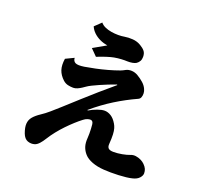

<svg xmlns="http://www.w3.org/2000/svg" viewBox="-145 -1001 1289 1213"><g transform="rotate(20 500.0 -395.0)"><path d="M342.8 -831.1Q354 -816.9 373.5 -808.1Q393.1 -799.3 416.5 -795.4Q439.9 -791.5 463.4 -791.5Q486.8 -791.5 504.9 -794.9Q530.8 -799.3 560.5 -797.1Q590.3 -794.9 615.2 -779.8Q636.2 -767.6 647.7 -753.4Q659.2 -739.3 659.2 -714.8Q659.2 -698.2 652.6 -686.3Q646 -674.3 633.8 -666Q625 -660.2 608.6 -657.2Q592.3 -654.3 575.2 -654.8Q558.6 -655.8 535.4 -654.5Q512.2 -653.3 487.8 -648.9Q469.2 -645.5 439.5 -636Q409.7 -626.5 378.9 -613.8L335.9 -657.2L421.9 -706.1Q394.5 -710.4 370.1 -721.9Q345.7 -733.4 327.4 -750.7Q309.1 -768.1 299.8 -790ZM584 -600.1Q600.6 -608.9 622.3 -607.9Q644 -606.9 664.1 -595.2Q688 -581.1 706.5 -564.5Q725.1 -547.9 733.9 -527.8Q740.2 -515.1 741 -500.2Q741.7 -485.4 737.1 -473.1Q732.4 -460.9 721.2 -456.1Q648.9 -423.3 580.1 -380.6Q511.2 -337.9 442.9 -279.8L446.8 -277.8Q474.1 -293.5 501.2 -303.2Q528.3 -313 547.9 -313Q569.3 -313 591.1 -299.6Q612.8 -286.1 629.9 -256.8Q637.2 -245.1 641.8 -229.5Q646.5 -213.9 647.7 -189.2Q648.9 -164.6 646 -125Q644.5 -105 654.3 -95.9Q664.1 -86.9 688 -86.9Q715.8 -86.9 745.8 -92.5Q775.9 -98.1 795.9 -106Q812 -112.8 830.3 -110.4Q848.6 -107.9 865.2 -99.9Q881.8 -91.8 892.1 -81.1Q905.8 -67.4 911.4 -54.4Q917 -41.5 917 -25.9Q917 -10.3 902.3 5.9Q887.7 22 858.9 28.8Q842.3 33.2 818.4 35.9Q794.4 38.6 768.1 39.8Q741.7 41 715.8 40.8Q689.9 40.5 668.9 39.1Q624 36.1 589.4 22.9Q554.7 9.8 536.1 -11.2Q518.1 -31.2 510 -55.9Q502 -80.6 504.9 -115.2Q505.9 -127.9 505.9 -143.8Q505.9 -159.7 505.1 -176Q504.4 -192.4 502.9 -205.1Q500 -229 481.9 -229Q474.1 -229 462.4 -225.3Q450.7 -221.7 437 -210.9Q417 -195.8 393.6 -174.6Q370.1 -153.3 345.9 -128.2Q321.8 -103 300 -75.7Q278.3 -48.3 261.2 -21Q247.1 2 233.2 17.1Q219.2 32.2 205.1 37.1Q181.2 44.4 157.7 35.9Q134.3 27.3 122.1 -4.9Q108.4 -42 110.4 -67.6Q112.3 -93.3 128.9 -113Q145.5 -132.8 175.8 -152.8Q200.2 -168.5 228.3 -192.9Q256.3 -217.3 286.1 -244.1Q335.4 -289.1 380.4 -329.6Q425.3 -370.1 470.7 -409.9Q516.1 -449.7 566.9 -492.2L564 -495.1Q538.6 -486.3 511.2 -475.3Q483.9 -464.4 459 -453.4Q434.1 -442.4 415 -432.9Q396 -423.3 387.2 -417Q377.4 -410.2 364.5 -401.6Q351.6 -393.1 337.6 -387Q323.7 -380.9 310.1 -380.9Q293 -380.9 274.7 -385Q256.3 -389.2 241.2 -402.8Q212.9 -428.7 202.6 -459.7Q192.4 -490.7 199.2 -535.2L254.9 -562Q255.9 -539.6 272.5 -531.5Q289.1 -523.4 331.1 -529.8Q363.3 -535.2 401.9 -543.2Q440.4 -551.3 480 -562.3Q519.5 -573.2 554.2 -585.9Q566.4 -590.3 584 -600.1Z"/></g></svg>

Font: BIZ UDMincho
Style: Bold
Weight: 700
Monospace: yes
Designer: TypeBank Co., Ltd.
Foundry: Morisawa Inc.
Version: Version 1.06